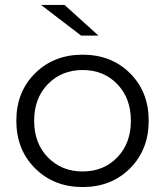

<svg xmlns="http://www.w3.org/2000/svg" viewBox="-20 -751 667 776"><path d="M308 -607 146 -731H241L378 -607ZM505.5 -70.5Q430 5 314 5Q198 5 122 -70.5Q46 -146 46 -263Q46 -380 122 -455Q198 -530 314 -530Q430 -530 505.5 -455Q581 -380 581 -263Q581 -146 505.5 -70.5ZM173.5 -115Q229 -58 314 -58Q399 -58 454 -115Q509 -172 509 -263Q509 -354 454 -411Q399 -468 314 -468Q229 -468 173.5 -411Q118 -354 118 -263Q118 -172 173.5 -115Z"/></svg>

Font: Montserrat Alternates
Style: Regular
Weight: 400
Designer: Julieta Ulanovsky
Foundry: Julieta Ulanovsky
Version: Version 7.200;PS 007.200;hotconv 1.0.88;makeotf.lib2.5.64775